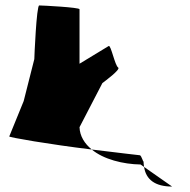

<svg xmlns="http://www.w3.org/2000/svg" viewBox="-20 -723 696 705"><path d="M14 -222C11 -219 160 -193 317 -174C291 -195 273 -223 272 -256L356 -418C364 -424 424 -468 414 -475C402 -482 387 -560 379 -554L272 -489V-689C272 -696 135 -703 124 -703C114 -703 106 -513 106 -506L67 -352ZM317 -174C360 -138 432 -120 496 -119L509 -110C508 -117 507 -124 507 -132C507 -121 500 -153 493 -153C493 -153 413 -162 317 -174ZM509 -110C516 -64 549 -38 612 -38Z"/></svg>

Font: Ampere
Style: SuExt
Weight: 400
Version: Version 1